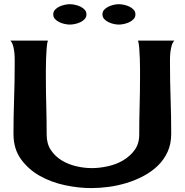

<svg xmlns="http://www.w3.org/2000/svg" viewBox="-20 -916 902 938"><path d="M428.7 -94.7Q464.8 -94.7 505.9 -103.5Q546.9 -112.3 581.1 -132.3Q615.2 -152.3 637.7 -183.1Q660.2 -213.9 660.2 -257.8Q660.2 -328.1 662.1 -397.9Q664.1 -467.8 664.1 -538.1Q664.1 -550.8 664.1 -576.7Q664.1 -602.5 663.1 -629.9Q662.1 -657.2 660.2 -681.6Q658.2 -706.1 654.3 -717.8H832Q823.2 -709 818.8 -693.8Q814.5 -678.7 812.5 -661.6Q810.5 -644.5 810.5 -628.4Q810.5 -612.3 810.5 -600.6Q810.5 -514.6 813.5 -431.2Q816.4 -347.7 816.4 -261.7Q816.4 -212.9 798.8 -174.3Q781.2 -135.7 751 -106.4Q720.7 -77.1 681.2 -56.2Q641.6 -35.2 598.1 -22Q554.7 -8.8 510.3 -2.9Q465.8 2.9 425.8 2.9Q364.3 2.9 297.4 -11.2Q230.5 -25.4 174.8 -56.6Q119.1 -87.9 82.5 -138.2Q45.9 -188.5 45.9 -261.7Q45.9 -347.7 48.8 -431.2Q51.8 -514.6 51.8 -599.6Q51.8 -611.3 51.8 -627.9Q51.8 -644.5 49.8 -661.6Q47.9 -678.7 43.5 -693.8Q39.1 -709 30.3 -717.8H213.9Q210 -706.1 208 -681.6Q206.1 -657.2 205.1 -629.9Q204.1 -602.5 204.1 -576.7Q204.1 -550.8 204.1 -538.1Q204.1 -467.8 206.1 -397.9Q208 -328.1 208 -257.8Q208 -213.9 228.5 -183.1Q249 -152.3 280.8 -132.8Q312.5 -113.3 351.6 -104Q390.6 -94.7 428.7 -94.7ZM402.3 -845.7Q402.3 -832 393.6 -822.8Q384.8 -813.5 372.6 -807.6Q360.4 -801.8 346.2 -798.8Q332 -795.9 321.3 -795.9Q310.5 -795.9 296.4 -798.8Q282.2 -801.8 270 -807.6Q257.8 -813.5 249 -822.8Q240.2 -832 240.2 -845.7Q240.2 -859.4 249 -868.7Q257.8 -877.9 270 -883.8Q282.2 -889.6 296.4 -892.6Q310.5 -895.5 321.3 -895.5Q332 -895.5 346.2 -892.6Q360.4 -889.6 372.6 -883.8Q384.8 -877.9 393.6 -868.7Q402.3 -859.4 402.3 -845.7ZM560.5 -895.5Q571.3 -895.5 585.4 -892.6Q599.6 -889.6 611.8 -883.8Q624 -877.9 632.8 -868.7Q641.6 -859.4 641.6 -845.7Q641.6 -832 632.8 -822.8Q624 -813.5 611.8 -807.6Q599.6 -801.8 585.4 -798.8Q571.3 -795.9 560.5 -795.9Q549.8 -795.9 536.1 -798.8Q522.5 -801.8 510.3 -807.6Q498 -813.5 489.3 -822.8Q480.5 -832 480.5 -845.7Q480.5 -859.4 489.3 -868.7Q498 -877.9 510.3 -883.8Q522.5 -889.6 536.1 -892.6Q549.8 -895.5 560.5 -895.5Z"/></svg>

Font: Cherry Cream Soda
Style: Regular
Weight: 400
Designer: Font Diner, Inc
Foundry: Font Diner, Inc
Version: Version 1.001